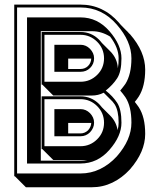

<svg xmlns="http://www.w3.org/2000/svg" viewBox="-20 -747 675 829"><path d="M274.4 -449.2H327.6Q347.2 -449.2 360.4 -462.4Q373 -475.1 374 -494.1H274.4ZM274.4 -170.9H327.6Q345.7 -170.9 359.9 -184.1Q366.2 -190.9 369.9 -199Q373.5 -207 374 -216.3H274.4ZM327.6 -331.1Q374.5 -331.1 407.7 -297.9Q411.1 -293.9 414.3 -290.5Q417.5 -287.1 420.4 -283.2L455.1 -248.5H454.6L455.6 -248Q481.9 -221.7 487.8 -185.1Q492.2 -201.2 492.2 -217.3Q492.2 -269.5 475.1 -296.4Q472.7 -299.3 470.5 -302.5Q468.3 -305.7 465.8 -308.6L427.7 -346.7Q404.3 -334.5 376.5 -334.5H210L162.6 -381.8H159.7V-608.9H327.6Q374.5 -608.9 407.7 -575.7Q411.1 -571.8 414.3 -568.4Q417.5 -564.9 420.4 -561L455.1 -526.4H454.6L455.6 -525.9Q486.8 -494.6 488.8 -452.1Q490.7 -461.9 491.5 -472.4Q492.2 -482.9 492.2 -495.1Q492.2 -540.5 455.6 -588.9Q437.5 -600.1 418 -606.2Q398.4 -612.3 376.5 -612.3H156.2V-53.2H327.6Q342.8 -53.2 357.4 -56.2H210L162.6 -103.5H159.7V-331.1ZM44.4 14.2H41.5V-727.1H327.6Q425.3 -727.1 493.7 -648.9Q496.1 -646.5 497.8 -644Q499.5 -641.6 502 -639.2L526.4 -614.3L525.9 -614.7L527.8 -613.3Q530.3 -610.8 532.5 -608.2Q534.7 -605.5 537.1 -603L541.5 -599.1Q606.9 -523.9 606.9 -446.3Q606.9 -374 579.1 -330.1Q574.7 -323.2 570.6 -317.9Q566.4 -312.5 562 -307.1Q565.9 -301.8 570.8 -295.7Q575.7 -289.6 579.1 -284.2Q593.3 -262.2 600.1 -233.6Q606.9 -205.1 606.9 -168.5Q606.9 -91.3 541 -15.6Q507.3 21 465.6 41.3Q423.8 61.5 376.5 61.5H91.8ZM327.6 -553.7Q351.1 -553.7 368.7 -536.1Q377 -527.3 381.6 -517.3Q386.2 -507.3 386.2 -495.1Q386.2 -470.7 369.1 -453.6Q352.5 -437 327.6 -437H214.8V-553.7ZM327.6 -275.9Q351.1 -275.9 368.7 -258.3Q377 -249.5 381.6 -239.5Q386.2 -229.5 386.2 -217.3Q386.2 -194.3 368.7 -175.8Q351.6 -158.7 327.6 -158.7H214.8V-275.9ZM171.9 -596.7V-394H327.6Q369.1 -394 399.2 -423.3Q429.2 -452.6 429.2 -495.1Q429.2 -537.1 399.2 -566.9Q369.1 -596.7 327.6 -596.7ZM171.9 -318.8V-115.7H327.6Q369.1 -115.7 399.2 -145.3Q429.2 -174.8 429.2 -217.3Q429.2 -259.3 399.2 -289.1Q369.1 -318.8 327.6 -318.8ZM96.7 -41V-671.9H327.6Q400.9 -671.9 452.6 -612.3Q504.4 -552.7 504.4 -495.1Q504.4 -437.5 485.8 -408.9Q467.3 -380.4 436.5 -356Q467.3 -331.5 485.8 -303.2Q504.4 -274.9 504.4 -217.3Q504.4 -159.2 452.6 -100.1Q400.9 -41 327.6 -41ZM327.6 2Q372.6 2 412.4 -17.3Q452.1 -36.6 484.4 -71.8Q547.4 -143.6 547.4 -217.3Q547.4 -287.6 521.5 -327.1Q517.1 -334 510.7 -341.8Q504.4 -349.6 499 -356Q504.9 -362.8 510.7 -370.4Q516.6 -377.9 521.5 -384.8Q547.4 -426.3 547.4 -495.1Q547.4 -568.8 484.4 -640.6L484.9 -640.1Q420.4 -714.8 327.6 -714.8H53.7V2Z"/></svg>

Font: Gondrin
Style: Regular
Weight: 400
Designer: Peter Wiegel, original typeface by Carl Albert Fahrenwaldt 1901
Foundry: Peter Wiegel
Version: Version 1.000 2010 initial release